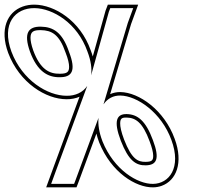

<svg xmlns="http://www.w3.org/2000/svg" viewBox="-229 -772 859 828"><path d="M212.7 -163 212.4 -164C197.9 -202.4 193.1 -235.9 195.8 -263.8L96.7 5L90.6 21H-8.4L15 -43L147.2 -401.5C128.3 -373.3 96.2 -358.5 58.5 -359C-23.5 -359 -132.9 -425 -179.6 -549C-224.2 -670 -163.3 -738 -79.9 -737C-1.6 -736 104.7 -673 148 -550C163.5 -509.7 167.9 -475.1 163.9 -446.9L240.4 -721L246.5 -737H345.5L322.1 -673L217.3 -322C234.7 -347.2 259.6 -360.4 289.8 -360C361.9 -359 467.4 -287 510.3 -168C554.2 -49 500.6 20 431.1 21C364.4 22 262.5 -39 212.7 -163ZM292 -165C325.4 -79 357 -58 399.9 -59C445.5 -60 461.9 -85 430.3 -168C399.3 -252 363.9 -279 317.6 -280C274.7 -281 258.9 -252 292 -165ZM-52.4 -657C-105.8 -658 -128.8 -631 -99.6 -549C-68.6 -465 -23.7 -438 29 -439C80 -439 101.4 -465 68 -550L67.7 -551C39.4 -633 -0.1 -656 -52.4 -657ZM198.7 -157.6C250.4 -28.7 356.4 37.1 431.4 36C444.2 35.8 456.8 33.6 468.5 29.3C530.9 6.6 562.7 -69.3 524.4 -173.1C479.8 -296.9 370.4 -373.9 290 -375C274.3 -375.2 258.9 -371.8 246 -366L336.3 -668.3L366.9 -752H236.1L226.1 -725.7L171.1 -528.4C168.3 -538.1 165.5 -546.3 162.1 -555.2C116.9 -683.4 5.7 -750.9 -79.8 -752C-98 -752.2 -115.5 -749.4 -131.5 -743.6C-198 -719.5 -231.2 -645.7 -193.7 -543.8C-144.9 -414.3 -30.8 -344 58.4 -344C78.1 -343.8 98.6 -348 114 -354.9L0.9 -48.2L-29.9 36H100.9L110.7 10.3L186.8 -195.9C189.7 -183.8 193.5 -171.5 198.3 -158.8ZM306 -170.4C293.8 -202.6 288.9 -225.9 289.3 -240.5C289.7 -261 296.3 -265.5 317.3 -265C355.5 -264.2 386 -244.7 416.2 -162.7C426.6 -135.4 431.2 -115.5 431.6 -102.1C432.3 -79.6 425.4 -74.6 399.6 -74C364.8 -73.2 338.7 -86.2 306 -170.4ZM-52.7 -642C-6.5 -641.1 26.5 -624.3 53.5 -546L54 -544.7C64.7 -517.4 69 -497.6 69 -484.2C69.1 -460.9 59.8 -454 28.8 -454C-17 -453.1 -56 -474 -85.5 -554.1C-94.1 -578.2 -97.6 -596.9 -97.4 -609.7C-97 -634.5 -86 -642.6 -52.7 -642Z"/></svg>

Font: Nordica Plus
Style: NordicaClassicLightConOpOblOl
Weight: 300
Version: Version 1.01